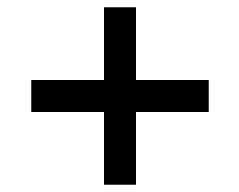

<svg xmlns="http://www.w3.org/2000/svg" viewBox="-20 -580 656 528"><path d="M266 -72V-560H354V-72ZM66 -272V-360H554V-272Z"/></svg>

Font: Kufam Medium
Style: Italic
Weight: 500
Italic angle: -11°
Designer: Artur Schmal
Foundry: Original Type
Version: Version 1.301; ttfautohint (v1.8.3)